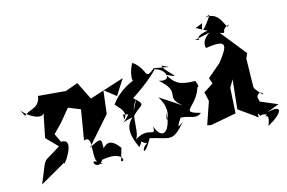

<svg xmlns="http://www.w3.org/2000/svg" viewBox="-107 -1044 2062 1381"><g transform="rotate(-15 923.5 -354.0)"><path d="M547 9C673 -7 683 71 648 59L675 -34C612 -124 571 -87 551 -64C547 -114 573 -160 457 -93L636 -297L657 -468L741 -402L814 -516L555 -433L489 -566L395 -532L192 -550C179 -460 110 -476 65 -436L32 -501C50 -446 201 -351 203 -442L163 -244L244 -161C89 -59 144 -134 56 73L251 -39C222 18 387 -195 267 -188L236 -253L303 -322L378 -413L466 -377L429 -155C524 -186 416 27 517 44C403 -54 468 101 519 13Z M748 -262 785 -254C722 -175 681 -203 811 -226C741 -171 762 -92 801 -6C880 -92 742 -78 862 -17C809 5 812 93 889 -49C1035 -15 1042 26 1151 -102C1132 -90 1080 -42 1143 -134C1220 -128 1246 -93 1293 -129C1130 -171 1282 -174 1319 -326L1219 -306C1337 -318 1333 -295 1314 -361C1206 -363 1168 -378 1120 -459C1257 -391 1105 -488 1107 -531C1183 -494 1159 -510 1048 -527C957 -453 1010 -530 910 -604C886 -579 839 -411 930 -498C756 -442 713 -346 709 -351C698 -343 802 -280 747 -225ZM1025 -316C1112 -194 1011 -76 1055 -194C1047 -64 979 -1 935 -124C937 -30 901 -147 778 -55C841 -83 788 -255 868 -345L785 -181C868 -318 950 -266 849 -357C992 -450 1054 -518 1050 -518C1135 -502 1160 -397 1059 -431C1204 -304 1060 -309 1183 -212C1132 -247 1079 -282 1025 -316Z M1414 -728 1491 -688C1349 -662 1466 -628 1388 -646L1574 -687C1537 -702 1424 -643 1449 -570C1624 -598 1595 -546 1514 -441L1413 -355L1428 -312L1355 -265L1370 -197L1313 -31L1340 -25L1532 -61L1543 -248L1649 -431L1577 -322L1552 -86L1686 10V-24C1716 29 1679 -17 1748 4C1699 42 1785 -30 1737 88C1859 21 1881 -41 1754 -9L1847 -45L1692 -111L1667 4C1796 -105 1659 -66 1728 -70L1714 -134C1749 -212 1802 -72 1710 -197L1705 -210L1709 -421L1725 -458L1572 -650C1636 -626 1571 -664 1650 -691C1621 -630 1625 -836 1469 -774L1536 -796C1475 -702 1437 -665 1468 -750Z"/></g></svg>

Font: Asimov Silicon
Style: Regular
Weight: 400
Designer: Google
Version: Version 2.000980; 2014